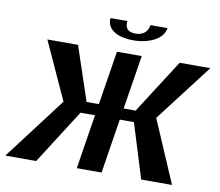

<svg xmlns="http://www.w3.org/2000/svg" viewBox="-93 -1010 1285 1122"><g transform="rotate(10 549.5 -449.0)"><path d="M8 0H191L397 -323H483L432 0H579L630 -323H714L814 0H997L838 -370L1099 -711H917L712 -391H641L692 -711H545L494 -391H421L314 -711H132L288 -369ZM474 -898C472 -883 474 -869 480 -856C497 -817 550 -793 627 -793C652 -793 675 -796 697 -801C754 -815 804 -845 812 -898H711C705 -857 676 -834 633 -834C590 -834 567 -855 574 -898Z"/></g></svg>

Font: Aerodynamic
Style: Obl
Weight: 500
Designer: Google
Version: Version 2.000980; 2014